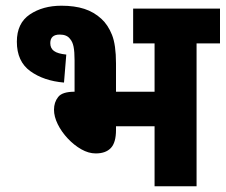

<svg xmlns="http://www.w3.org/2000/svg" viewBox="-20 -652 790 672"><path d="M195 -632Q241 -632 275 -621Q309 -610 335 -586Q358 -565 372 -530Q386 -495 386 -430V-331H521V-500H446V-622H750V-500H668V0H521V-210H386V-197Q386 -153 368 -134Q350 -115 315 -115Q290 -115 264.5 -129.5Q239 -144 217 -167.5Q195 -191 182 -217.5Q169 -244 169 -268Q169 -294 183.5 -312.5Q198 -331 241 -331V-441Q241 -471 237.5 -488.5Q234 -506 225 -516Q214 -531 189 -531Q156 -531 156 -501Q156 -483 169 -473.5Q182 -464 212 -461L204 -363Q133 -369 86 -403Q39 -437 39 -506Q39 -571 84.5 -601.5Q130 -632 195 -632Z"/></svg>

Font: Noto Sans SemiCondensed ExtraBold
Style: Regular
Weight: 800
Width: 4
Designer: Monotype Design Team
Foundry: Monotype Imaging Inc.
Version: Version 2.013; ttfautohint (v1.8.4.7-5d5b)